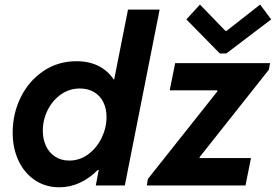

<svg xmlns="http://www.w3.org/2000/svg" viewBox="-20 -793 1180 821"><path d="M402.3 -66.4H398.4Q363.8 -31.2 322 -11.7Q280.3 7.8 233.9 7.8Q174.3 7.8 128.9 -22.9Q83.5 -53.7 58.8 -106.7Q34.2 -159.7 34.2 -225.6Q34.2 -307.1 68.8 -377.2Q103.5 -447.3 165.8 -489.3Q228 -531.2 306.6 -531.2Q360.8 -531.2 401.1 -511Q441.4 -490.7 465.8 -453.6H468.3L527.3 -752H662.6L513.7 0H389.6ZM435.5 -292.5Q435.5 -328.1 421.9 -356Q408.2 -383.8 382.3 -399.2Q356.4 -414.6 321.3 -414.6Q276.4 -414.6 240.2 -388.9Q204.1 -363.3 183.6 -321.8Q163.1 -280.3 163.1 -233.9Q163.1 -198.2 176.5 -169.2Q189.9 -140.1 215.6 -123.3Q241.2 -106.4 276.4 -106.4Q320.8 -106.4 357.2 -133.3Q393.6 -160.2 414.6 -203.4Q435.5 -246.6 435.5 -292.5ZM612.3 -27.8 909.2 -401.9V-406.7H705.6L729 -522.9H1134.8L1129.4 -494.6L833.5 -121.1V-117.2H1053.2L1029.8 0H607.9ZM776.9 -710 835 -773.4 944.3 -660.6H948.2L1092.3 -773.4L1139.6 -710L947.8 -564.5H919.9Z"/></svg>

Font: Reddit Sans Chocolate
Style: Bold Italic
Weight: 700
Italic angle: -11.25°
Designer: Stephen Hutchings
Version: Version 1.013